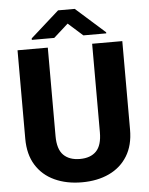

<svg xmlns="http://www.w3.org/2000/svg" viewBox="-60 -950 782 1009"><g transform="rotate(-5 331.0 -445.5)"><path d="M447.8 -710.9H606.9V-244.1Q606.9 -161.6 572 -105Q537.1 -48.3 475.1 -19.3Q413.1 9.8 331.5 9.8Q250 9.8 187.3 -19.3Q124.5 -48.3 89.4 -105Q54.2 -161.6 54.2 -244.1V-710.9H213.9V-244.1Q213.9 -175.3 244.6 -144.3Q275.4 -113.3 331.5 -113.3Q387.7 -113.3 417.7 -144.3Q447.8 -175.3 447.8 -244.1ZM372.6 -901.4 526.4 -764.6V-758.8H405.8L328.6 -827.6L252 -758.8H133.8V-766.6L284.7 -901.4Z"/></g></svg>

Font: Vazirmatn FD ExtraBold
Style: Regular
Weight: 800
Designer: Saber Rastikerdar
Foundry: Saber Rastikerdar
Version: Version 33.003